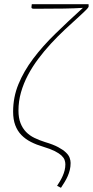

<svg xmlns="http://www.w3.org/2000/svg" viewBox="-20 -723 442 915"><path d="M402.5 -693.5Q402.5 -691.5 401.5 -689.2Q400.5 -687 396.2 -682Q392 -677 383.2 -668.8Q374.5 -660.5 359.5 -646.5Q325 -615.5 290 -582.8Q255 -550 222.5 -514.8Q190 -479.5 162 -442Q134 -404.5 113 -364.8Q92 -325 80 -282.8Q68 -240.5 68 -196Q68 -161 77.8 -136.2Q87.5 -111.5 104.2 -94.2Q121 -77 144.2 -65.8Q167.5 -54.5 194.5 -46Q233.5 -34.5 257.2 -21.8Q281 -9 294.2 3.8Q307.5 16.5 312 29.2Q316.5 42 316.5 53.5Q316.5 71 312.8 86.5Q309 102 302.8 116.2Q296.5 130.5 288.2 144.2Q280 158 270.5 172L252 162.5Q259.5 151.5 266.5 139.5Q273.5 127.5 279 115Q284.5 102.5 288 88.8Q291.5 75 291.5 60Q291.5 50 287.8 39.2Q284 28.5 272.8 18Q261.5 7.5 240.8 -3Q220 -13.5 186.5 -23.5Q154 -33 127.5 -46.5Q101 -60 82 -79.5Q63 -99 52.8 -126.2Q42.5 -153.5 42.5 -191Q42.5 -260 68 -322Q93.5 -384 138.2 -443.5Q183 -503 243.8 -562.2Q304.5 -621.5 375 -685.5Q334 -683 284.5 -682.2Q235 -681.5 183.5 -681.5H138.5Q134 -681.5 131.5 -684Q129 -686.5 130 -690L131.5 -703H402Z"/></svg>

Font: Lato Thin
Style: Italic
Weight: 200
Italic angle: -7°
Designer: Lukasz Dziedzic
Foundry: tyPoland Lukasz Dziedzic
Version: Version 2.007; 2014-02-27